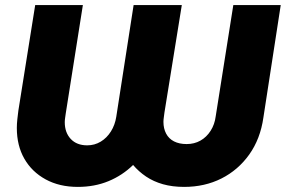

<svg xmlns="http://www.w3.org/2000/svg" viewBox="-20 -720 1121 753"><path d="M285 13Q213 13 159 -16.5Q105 -46 75.5 -97.5Q46 -149 46 -218Q46 -234 48 -252.5Q50 -271 52 -286L118 -700H305L238 -276Q237 -268 235.5 -258.5Q234 -249 234 -241Q234 -200 257.5 -175Q281 -150 322 -150Q351 -150 375 -164.5Q399 -179 415 -204.5Q431 -230 436 -262L504 -700H693L625 -279Q624 -270 622.5 -260Q621 -250 621 -242Q621 -216 631.5 -196Q642 -176 662.5 -165.5Q683 -155 712 -155Q742 -155 766 -168.5Q790 -182 806 -207Q822 -232 826 -264L895 -700H1081L1013 -259Q1001 -175 957.5 -114Q914 -53 848.5 -20Q783 13 702 13Q656 13 619 2.5Q582 -8 553 -27.5Q524 -47 502 -73Q460 -32 405.5 -9.5Q351 13 285 13Z"/></svg>

Font: MuseoModerno ExtraBold
Style: Italic
Weight: 800
Italic angle: -9°
Designer: Pablo Cosgaya, Héctor Gatti, Marcela Romero, and the Authors of The MuseoModerno Project.
Foundry: Omnibus-Type Team
Version: Version 1.003